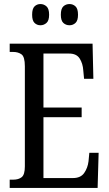

<svg xmlns="http://www.w3.org/2000/svg" viewBox="-20 -930 539 950"><path d="M28 0V-41H45Q72 -41 87.5 -53.5Q103 -66 103 -107V-602Q103 -649 86.5 -661Q70 -673 45 -673H28V-714H438L442 -540H396L392 -582Q390 -615 374.5 -640Q359 -665 322 -665H195V-398H384V-350H195V-49H341Q379 -49 396.5 -74Q414 -99 418 -132L422 -174H468L463 0ZM324 -805Q306 -805 293.5 -816.5Q281 -828 281 -857Q281 -887 293.5 -898.5Q306 -910 324 -910Q341 -910 353.5 -898.5Q366 -887 366 -857Q366 -828 353.5 -816.5Q341 -805 324 -805ZM180 -805Q163 -805 151 -816.5Q139 -828 139 -857Q139 -887 151 -898.5Q163 -910 180 -910Q197 -910 210 -898.5Q223 -887 223 -857Q223 -828 210 -816.5Q197 -805 180 -805Z"/></svg>

Font: Noto Serif Bengali ExtraCondensed
Style: Regular
Weight: 400
Width: 2
Designer: Juan Bruce, Universal Thirst, Indian Type Foundry and the Monotype Design Team.
Foundry: Monotype Imaging Inc.
Version: Version 2.003; ttfautohint (v1.8.4.7-5d5b)